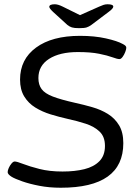

<svg xmlns="http://www.w3.org/2000/svg" viewBox="-20 -874 640 900"><path d="M265 6Q211 6 164.5 -3Q118 -12 84 -24Q50 -36 35 -45Q27 -50 21.5 -55.5Q16 -61 16 -68Q16 -75 21 -86.5Q26 -98 34 -107.5Q42 -117 49 -117Q59 -117 88.5 -105.5Q118 -94 165 -82Q212 -70 273 -70Q331 -70 375.5 -81Q420 -92 446 -118.5Q472 -145 472 -190Q472 -233 447 -257Q422 -281 382 -294Q342 -307 296 -317Q256 -326 217 -338Q178 -350 145.5 -370Q113 -390 93.5 -422Q74 -454 74 -501Q74 -596 149 -651Q224 -706 355 -706Q423 -706 476.5 -694Q530 -682 555 -668Q563 -664 567.5 -660Q572 -656 572 -650Q572 -643 567 -630Q562 -617 554.5 -607Q547 -597 540 -597Q530 -597 507 -605.5Q484 -614 444.5 -622Q405 -630 345 -630Q260 -630 210 -598Q160 -566 160 -508Q160 -477 175 -456.5Q190 -436 227.5 -421.5Q265 -407 332 -392Q373 -383 413 -371.5Q453 -360 485.5 -340Q518 -320 538 -287Q558 -254 558 -203Q558 6 265 6ZM484 -854Q511 -854 511 -843Q511 -834 489 -818L408 -757Q397 -749 386 -745.5Q375 -742 351 -742Q328 -742 317 -745.5Q306 -749 296 -757L229 -818Q211 -835 211 -842Q211 -854 237 -854Q252 -854 274 -843L355 -803L445 -843Q456 -848 465 -851Q474 -854 484 -854Z"/></svg>

Font: Asap Expanded Expanded Regular
Style: Italic
Weight: 400
Width: 7
Italic angle: -6°
Designer: Pablo Cosgaya
Foundry: Omnibus-Type
Version: Version 3.001; ttfautohint (v1.8.4.7-5d5b)